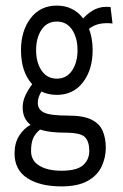

<svg xmlns="http://www.w3.org/2000/svg" viewBox="-20 -494 440 686"><path d="M183 -155Q153 -155 128 -167Q115 -146 115 -127Q115 -103 137 -92Q159 -81 224 -81Q278 -81 307 -66.5Q336 -52 347 -26Q358 0 358 34Q358 69 343 101Q328 133 293 152.5Q258 172 200 172Q123 172 77.5 142.5Q32 113 32 54Q32 17 48.5 -9Q65 -35 89 -48Q61 -70 61 -110Q61 -132 70.5 -152.5Q80 -173 95 -193Q55 -237 55 -315Q55 -384 89.5 -429Q124 -474 183 -474Q213 -474 237 -462Q261 -450 277 -428Q298 -451 321 -461.5Q344 -472 375 -469L382 -410Q359 -413 337.5 -409Q316 -405 298 -391Q311 -357 311 -315Q311 -245 276.5 -200Q242 -155 183 -155ZM183 -213Q218 -213 237.5 -242Q257 -271 257 -315Q257 -359 237.5 -388Q218 -417 183 -417Q148 -417 128.5 -388Q109 -359 109 -315Q109 -271 128.5 -242Q148 -213 183 -213ZM91 46Q91 80 120.5 98Q150 116 200 116Q254 116 276.5 96.5Q299 77 299 45Q299 12 283.5 -4Q268 -20 212 -20Q157 -20 123 -31Q105 -16 98 1Q91 18 91 46Z"/></svg>

Font: Inconsolata Condensed
Style: Regular
Weight: 400
Width: 3
Monospace: yes
Designer: Raph Levien, Cyreal, Brenton Simpson
Foundry: Raph Levien, Cyreal, Google
Version: Version 3.000; ttfautohint (v1.8.2.53-6de2)